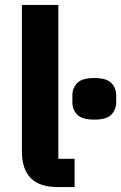

<svg xmlns="http://www.w3.org/2000/svg" viewBox="-20 -760 492 780"><path d="M216 0Q140 0 104.5 -37Q69 -74 69 -144V-740H217V-115H283V0ZM363 -274Q313 -274 293.5 -294.5Q274 -315 274 -344V-373Q274 -402 293.5 -422.5Q313 -443 363 -443Q413 -443 432.5 -422.5Q452 -402 452 -373V-344Q452 -315 432.5 -294.5Q413 -274 363 -274Z"/></svg>

Font: IBM Plex Arabic
Style: Bold
Weight: 700
Designer: Mike Abbink, Paul van der Laan, Pieter van Rosmalen, Wael Morcos, Khajak Apelian
Foundry: Bold Monday
Version: Version 1.0